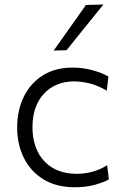

<svg xmlns="http://www.w3.org/2000/svg" viewBox="-20 -798 537 828"><path d="M302.5 9.5Q223 9.5 167.5 -24.5Q112 -58.5 83 -117Q54 -175.5 54 -248Q54 -321.5 82.2 -380Q110.5 -438.5 164 -472.5Q217.5 -506.5 293.5 -506.5Q337 -506.5 377.8 -495.5Q418.5 -484.5 447.5 -468L440.5 -407Q399 -431 363.8 -439Q328.5 -447 300.5 -447Q218.5 -447 169.2 -393.5Q120 -340 120 -249.5Q120 -192.5 141.2 -147Q162.5 -101.5 205.5 -75Q248.5 -48.5 312.5 -48.5Q346 -48.5 379 -57.5Q412 -66.5 442 -85.5L449.5 -24Q425.5 -11 388 -0.8Q350.5 9.5 302.5 9.5ZM211.5 -580Q246.5 -629.5 281.5 -678.8Q316.5 -728 350.5 -776.5L426 -778.5Q385 -728 345.5 -679Q306 -630 267 -581.5Z"/></svg>

Font: Commissioner Light
Style: Regular
Weight: 300
Designer: Kostas Bartsokas
Foundry: Kostas Bartsokas
Version: Version 1.000; ttfautohint (v1.8.3)